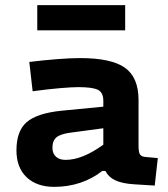

<svg xmlns="http://www.w3.org/2000/svg" viewBox="-20 -716 654 747"><path d="M519 -327V-149Q519 -123 525 -114.5Q531 -106 549 -105L594 -101L582 6L501 1Q455 -2 428.5 -14.5Q402 -27 390 -51H378Q340 -21 292.5 -5Q245 11 191 11Q123 11 83.5 -26.5Q44 -64 44 -131Q44 -206 83.5 -240.5Q123 -275 217 -285L382 -301V-324Q382 -356 361 -366.5Q340 -377 285 -377Q259 -377 213 -373Q167 -369 107 -361L94 -475Q152 -482 203 -486Q254 -490 292 -490Q413 -490 466 -452.5Q519 -415 519 -327ZM184 -141Q184 -119 197.5 -106.5Q211 -94 235 -94Q268 -94 304 -108.5Q340 -123 382 -153V-217L255 -200Q216 -195 200 -182Q184 -169 184 -141ZM467 -598H125V-696H467Z"/></svg>

Font: Intel One Mono
Style: Bold
Weight: 700
Monospace: yes
Designer: Fred Shallcrass
Foundry: Frere-Jones Type LLC
Version: Version 1.400;hotconv 1.1.0;makeotfexe 2.6.0;FJTRelease1.4